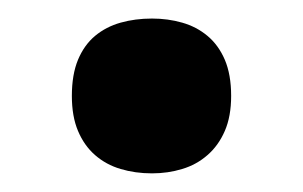

<svg xmlns="http://www.w3.org/2000/svg" viewBox="-20 -455 325 206"><path d="M57.1 -352.1Q57.1 -375 63.7 -390.9Q70.3 -406.7 82 -416.5Q93.8 -426.3 109.4 -430.7Q125 -435.1 143.1 -435.1Q160.2 -435.1 175.5 -430.7Q190.9 -426.3 202.6 -416.5Q214.4 -406.7 221.2 -390.9Q228 -375 228 -352.1Q228 -330.1 221.2 -314.5Q214.4 -298.8 202.6 -288.6Q190.9 -278.3 175.5 -273.7Q160.2 -269 143.1 -269Q125 -269 109.4 -273.7Q93.8 -278.3 82 -288.6Q70.3 -298.8 63.7 -314.5Q57.1 -330.1 57.1 -352.1Z"/></svg>

Font: Droid Sans
Style: Bold
Weight: 700
Foundry: Ascender Corporation
Version: Version 1.00 build 112